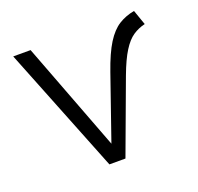

<svg xmlns="http://www.w3.org/2000/svg" viewBox="-93 -585 709 686"><g transform="rotate(-20 261.5 -242.5)"><path d="M212 0 21 -480H87L244 -67L328 -309Q350.5 -373.5 373.2 -409.8Q396 -446 422.5 -462.5Q449 -479 482 -485L502 -428Q476.5 -422 455.8 -408Q435 -394 415.8 -363.5Q396.5 -333 376 -278L273 0Z"/></g></svg>

Font: Geologica Thin
Style: Regular
Weight: 100
Designer: Sindre Bremnes, Frode Helland
Foundry: Monokrom Skriftforlag AS
Version: Version 1.010; ttfautohint (v1.8.4.7-5d5b);gftools[0.9.28]